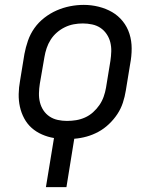

<svg xmlns="http://www.w3.org/2000/svg" viewBox="-20 -561 640 786"><path d="M168 205 201 4Q176 0 152 -10.5Q128 -21 109.5 -37.5Q91 -54 79 -76.5Q67 -99 61.5 -124Q56 -149 56.5 -176Q57 -203 62 -230L80 -340Q85 -367 94.5 -394.5Q104 -422 121 -446Q138 -470 162 -488.5Q186 -507 212.5 -518.5Q239 -530 267 -535.5Q295 -541 323 -541Q354 -541 384 -533.5Q414 -526 439 -511.5Q464 -497 482.5 -474Q501 -451 510 -422.5Q519 -394 519 -362.5Q519 -331 513 -300L495 -190Q491 -165 483 -140.5Q475 -116 460.5 -94Q446 -72 426 -53Q406 -34 383 -21.5Q360 -9 335 -2Q310 5 284 7L252 205ZM254 -66Q273 -66 291.5 -69Q310 -72 328 -80Q346 -88 361 -101.5Q376 -115 387 -131Q398 -147 404.5 -165.5Q411 -184 414 -202L432 -312Q435 -332 435.5 -351Q436 -370 431.5 -388Q427 -406 416.5 -421.5Q406 -437 391 -447Q376 -457 357 -461Q338 -465 319 -465Q300 -465 281.5 -461.5Q263 -458 245.5 -449.5Q228 -441 213 -428Q198 -415 187.5 -398.5Q177 -382 171 -364Q165 -346 162 -328L143 -218Q140 -199 139.5 -179.5Q139 -160 143.5 -142Q148 -124 158 -109Q168 -94 183 -84Q198 -74 216.5 -70Q235 -66 254 -66Z"/></svg>

Font: Iosevka Curly Extended
Style: Italic
Weight: 400
Width: 7
Italic angle: -9°
Monospace: yes
Designer: Belleve Invis
Foundry: Belleve Invis
Version: Version 11.1.0; ttfautohint (v1.8.3)